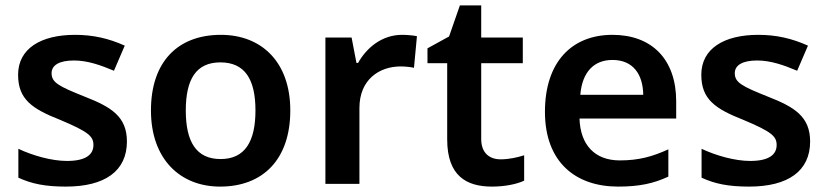

<svg xmlns="http://www.w3.org/2000/svg" viewBox="-20 -681 3060 711"><path d="M450 -157C450 -250 391 -285 294 -323C196 -362 171 -376 171 -410C171 -440 200 -457 254 -457C304 -457 352 -440 402 -419L442 -512C382 -539 324 -552 258 -552C131 -552 47 -501 47 -404C47 -313 99 -278 203 -237C308 -193 326 -176 326 -144C326 -108 297 -85 228 -85C171 -85 101 -105 48 -130V-23C98 0 148 10 224 10C369 10 450 -48 450 -157Z M1055 -272C1055 -452 948 -552 798 -552C638 -552 539 -452 539 -272C539 -92 647 10 795 10C955 10 1055 -92 1055 -272ZM668 -272C668 -387 706 -450 796 -450C887 -450 926 -387 926 -272C926 -157 887 -92 797 -92C706 -92 668 -157 668 -272Z M1469 -552C1395 -552 1338 -505 1306 -448H1300L1282 -542H1185V0H1311V-281C1311 -386 1384 -435 1464 -435C1478 -435 1500 -433 1513 -430L1524 -547C1510 -550 1486 -552 1469 -552Z M1834 -91C1792 -91 1762 -115 1762 -166V-447H1916V-542H1762V-661H1683L1643 -546L1563 -502V-447H1636V-165C1636 -28 1709 10 1802 10C1849 10 1894 1 1921 -12V-106C1896 -98 1865 -91 1834 -91Z M2248 -552C2098 -552 1998 -452 1998 -267C1998 -82 2110 10 2269 10C2349 10 2401 -2 2455 -27V-128C2396 -101 2345 -87 2275 -87C2183 -87 2129 -144 2126 -242H2484V-306C2484 -461 2394 -552 2248 -552ZM2248 -459C2325 -459 2361 -405 2362 -330H2129C2136 -415 2180 -459 2248 -459Z M2980 -157C2980 -250 2921 -285 2824 -323C2726 -362 2701 -376 2701 -410C2701 -440 2730 -457 2784 -457C2834 -457 2882 -440 2932 -419L2972 -512C2912 -539 2854 -552 2788 -552C2661 -552 2577 -501 2577 -404C2577 -313 2629 -278 2733 -237C2838 -193 2856 -176 2856 -144C2856 -108 2827 -85 2758 -85C2701 -85 2631 -105 2578 -130V-23C2628 0 2678 10 2754 10C2899 10 2980 -48 2980 -157Z"/></svg>

Font: Noto Sans Telugu SemiBold
Style: Regular
Weight: 600
Designer: Jelle Bosma - Monotype Design Team
Foundry: Monotype Imaging Inc.
Version: Version 2.005